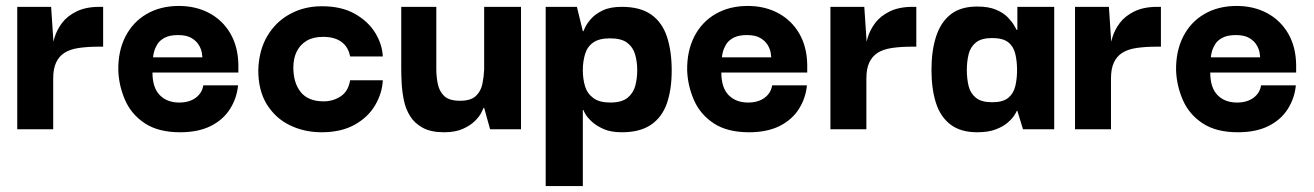

<svg xmlns="http://www.w3.org/2000/svg" viewBox="-20 -435 4421 646"><path d="M38 0V-412H152L160 -292L159 -203V0ZM159 -171 156 -263Q156 -283 163.5 -308.5Q171 -334 188.5 -357.5Q206 -381 237.5 -396.5Q269 -412 315 -412H327V-278H314Q274 -278 244.5 -273.5Q215 -269 196.5 -257Q178 -245 168.5 -224Q159 -203 159 -171Z M586 10Q513 10 467.5 -20Q422 -50 401 -98Q380 -146 378 -198Q377 -263 402 -312Q427 -361 473.5 -388Q520 -415 582 -415Q639 -415 684 -391Q729 -367 755 -322.5Q781 -278 782 -217Q782 -216 782 -206Q782 -196 782 -191H493Q493 -140 517.5 -115Q542 -90 583 -90Q617 -90 638.5 -106Q660 -122 664 -148H781Q777 -105 754 -68.5Q731 -32 689 -11Q647 10 586 10ZM495 -242H661Q661 -246 659 -258Q657 -270 649 -283.5Q641 -297 624.5 -307Q608 -317 579 -317Q551 -317 534 -308Q517 -299 509 -285.5Q501 -272 498 -259.5Q495 -247 495 -242Z M1062 10Q1004 10 955.5 -13.5Q907 -37 878 -83.5Q849 -130 849 -199Q851 -266 879.5 -314Q908 -362 956 -388Q1004 -414 1063 -414Q1129 -414 1174 -388.5Q1219 -363 1242.5 -324.5Q1266 -286 1268 -245H1158Q1152 -277 1129 -294Q1106 -311 1067 -311Q1034 -311 1012 -298Q990 -285 978.5 -262Q967 -239 967 -208Q967 -156 992 -125Q1017 -94 1069 -94Q1101 -94 1126.5 -111Q1152 -128 1158 -165H1268Q1266 -122 1242.5 -81.5Q1219 -41 1173.5 -15.5Q1128 10 1062 10Z M1474 10Q1430 10 1402.5 -5Q1375 -20 1360 -44Q1345 -68 1339 -97Q1333 -126 1331.5 -154Q1330 -182 1330 -204V-412H1448V-203Q1448 -177 1453 -152.5Q1458 -128 1474.5 -112Q1491 -96 1528 -96Q1564 -96 1581 -112Q1598 -128 1603 -152.5Q1608 -177 1609 -201V-412H1733V0H1629L1609 -72H1607Q1606 -69 1599.5 -56Q1593 -43 1578 -28Q1563 -13 1537.5 -1.5Q1512 10 1474 10Z M2072 10Q2035 10 2010.5 -1Q1986 -12 1971 -26Q1956 -40 1949.5 -51.5Q1943 -63 1943 -65H1941V191H1816V-412H1921L1941 -330H1943Q1943 -331 1949 -343.5Q1955 -356 1969 -372Q1983 -388 2008 -400Q2033 -412 2072 -412Q2134 -412 2171 -386Q2208 -360 2224 -311.5Q2240 -263 2240 -198Q2240 -133 2223.5 -86.5Q2207 -40 2170 -15Q2133 10 2072 10ZM2033 -90Q2072 -90 2091.5 -106Q2111 -122 2117.5 -146.5Q2124 -171 2124 -199Q2124 -227 2117 -251.5Q2110 -276 2090.5 -291Q2071 -306 2032 -306Q1996 -306 1976 -292Q1956 -278 1948.5 -253Q1941 -228 1941 -199Q1941 -169 1948.5 -144.5Q1956 -120 1976.5 -105Q1997 -90 2033 -90Z M2500 10Q2427 10 2381.5 -20Q2336 -50 2315 -98Q2294 -146 2292 -198Q2291 -263 2316 -312Q2341 -361 2387.5 -388Q2434 -415 2496 -415Q2553 -415 2598 -391Q2643 -367 2669 -322.5Q2695 -278 2696 -217Q2696 -216 2696 -206Q2696 -196 2696 -191H2407Q2407 -140 2431.5 -115Q2456 -90 2497 -90Q2531 -90 2552.5 -106Q2574 -122 2578 -148H2695Q2691 -105 2668 -68.5Q2645 -32 2603 -11Q2561 10 2500 10ZM2409 -242H2575Q2575 -246 2573 -258Q2571 -270 2563 -283.5Q2555 -297 2538.5 -307Q2522 -317 2493 -317Q2465 -317 2448 -308Q2431 -299 2423 -285.5Q2415 -272 2412 -259.5Q2409 -247 2409 -242Z M2774 0V-412H2888L2896 -292L2895 -203V0ZM2895 -171 2892 -263Q2892 -283 2899.5 -308.5Q2907 -334 2924.5 -357.5Q2942 -381 2973.5 -396.5Q3005 -412 3051 -412H3063V-278H3050Q3010 -278 2980.5 -273.5Q2951 -269 2932.5 -257Q2914 -245 2904.5 -224Q2895 -203 2895 -171Z M3268 10Q3212 10 3178 -16Q3144 -42 3129 -89Q3114 -136 3114 -200Q3114 -264 3129.5 -312Q3145 -360 3178.5 -386.5Q3212 -413 3268 -413Q3306 -413 3331 -402.5Q3356 -392 3370.5 -377Q3385 -362 3392 -349.5Q3399 -337 3401 -334H3403V-412H3527V0H3422L3403 -62H3401Q3400 -58 3392.5 -46.5Q3385 -35 3370 -22Q3355 -9 3330 0.5Q3305 10 3268 10ZM3318 -91Q3354 -91 3372 -105.5Q3390 -120 3396 -145Q3402 -170 3402 -199Q3402 -229 3396 -254Q3390 -279 3372 -293Q3354 -307 3318 -307Q3282 -307 3263.5 -292Q3245 -277 3239 -252.5Q3233 -228 3233 -199Q3233 -170 3239 -145.5Q3245 -121 3263.5 -106Q3282 -91 3318 -91Z M3597 0V-412H3711L3719 -292L3718 -203V0ZM3718 -171 3715 -263Q3715 -283 3722.5 -308.5Q3730 -334 3747.5 -357.5Q3765 -381 3796.5 -396.5Q3828 -412 3874 -412H3886V-278H3873Q3833 -278 3803.5 -273.5Q3774 -269 3755.5 -257Q3737 -245 3727.5 -224Q3718 -203 3718 -171Z M4145 10Q4072 10 4026.5 -20Q3981 -50 3960 -98Q3939 -146 3937 -198Q3936 -263 3961 -312Q3986 -361 4032.5 -388Q4079 -415 4141 -415Q4198 -415 4243 -391Q4288 -367 4314 -322.5Q4340 -278 4341 -217Q4341 -216 4341 -206Q4341 -196 4341 -191H4052Q4052 -140 4076.5 -115Q4101 -90 4142 -90Q4176 -90 4197.5 -106Q4219 -122 4223 -148H4340Q4336 -105 4313 -68.5Q4290 -32 4248 -11Q4206 10 4145 10ZM4054 -242H4220Q4220 -246 4218 -258Q4216 -270 4208 -283.5Q4200 -297 4183.5 -307Q4167 -317 4138 -317Q4110 -317 4093 -308Q4076 -299 4068 -285.5Q4060 -272 4057 -259.5Q4054 -247 4054 -242Z"/></svg>

Font: Darker Grotesque Light ExtraBold
Style: Regular
Weight: 800
Version: Version 1.000;gftools[0.9.28]